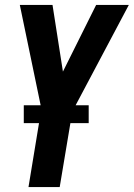

<svg xmlns="http://www.w3.org/2000/svg" viewBox="-20 -540 540 775"><path d="M95 215 147 -101 60 -520H192L234 -251L368 -520H500L272 -90L221 215ZM76 -43V-115H338V-43Z"/></svg>

Font: Iosevka SS18 Extrabold
Style: Italic
Weight: 800
Italic angle: -9°
Monospace: yes
Designer: Belleve Invis
Foundry: Belleve Invis
Version: Version 25.1.1; ttfautohint (v1.8.4)